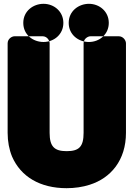

<svg xmlns="http://www.w3.org/2000/svg" viewBox="-20 -938 698 1006"><path d="M329 -146C265 -146 240 -170 240 -242V-711C240 -727 226 -748 203 -748H57C41 -748 20 -734 20 -711V-242C20 -197 28 -155 43 -118C89 -12 190 48 329 48C371 48 413 42 450 30C561 -5 640 -99 640 -242V-711C640 -727 625 -748 602 -748H455C439 -748 418 -734 418 -711V-242C418 -169 394 -146 329 -146ZM208 -718C154 -718 102 -755 102 -818C102 -880 154 -918 208 -918C263 -918 312 -878 312 -818C312 -757 262 -718 208 -718ZM446 -718C390 -718 340 -757 340 -818C340 -880 392 -918 446 -918C501 -918 550 -878 550 -818C550 -758 501 -718 446 -718Z"/></svg>

Font: Asimov Print
Style: E
Weight: 500
Designer: Google
Version: Version 2.000980; 2014